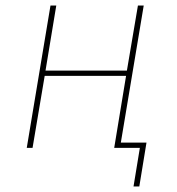

<svg xmlns="http://www.w3.org/2000/svg" viewBox="-20 -536 640 696"><path d="M487 0H394L437 -261H142L98 0H77L163 -516H184L145 -280H440L480 -516H501L418 -19H511L485 140H464Z"/></svg>

Font: IBM Plex Mono Thin
Style: Italic
Weight: 100
Italic angle: -9°
Monospace: yes
Designer: Mike Abbink, Paul van der Laan, Pieter van Rosmalen
Foundry: Bold Monday
Version: Version 2.3